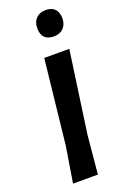

<svg xmlns="http://www.w3.org/2000/svg" viewBox="-165 -916 619 965"><g transform="rotate(-20 144.5 -433.5)"><path d="M217 -867Q248 -867 265 -849.5Q282 -832 282 -800Q282 -767 263 -747.5Q244 -728 212 -728Q146 -728 146 -795Q146 -828 165 -847.5Q184 -867 217 -867ZM262 -643 200 -204 181 0H48L79 -192L128 -643Z"/></g></svg>

Font: Alegreya Sans SC
Style: Bold Italic
Weight: 700
Italic angle: -7°
Designer: Juan Pablo del Peral
Foundry: Huerta Tipografica
Version: Version 2.007